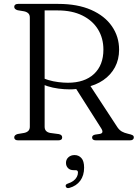

<svg xmlns="http://www.w3.org/2000/svg" viewBox="-20 -720 706 985"><path d="M591 -465Q591 -415 569.8 -375.2Q548.5 -335.5 510 -309Q471.5 -282.5 419.5 -272Q406 -270 393.2 -267.2Q380.5 -264.5 367.2 -263Q354 -261.5 338.5 -261.5Q309.5 -261.5 279.8 -265.5Q250 -269.5 223.8 -277.8Q197.5 -286 178.5 -298L183.5 -329.5Q202.5 -317 227.8 -309.5Q253 -302 279.5 -298.8Q306 -295.5 328 -295.5Q414 -295.5 462.2 -340.5Q510.5 -385.5 510.5 -465.5Q510.5 -524 482.8 -569.2Q455 -614.5 402.5 -640.5Q350 -666.5 277 -666.5H209V-70Q209 -56 216.5 -48.2Q224 -40.5 237.5 -38L282 -32Q291 -30 295 -25.8Q299 -21.5 299 -15Q299 0 279 0H73Q63 0 58 -4Q53 -8 53 -15Q53 -27.5 70.5 -32.5L103.5 -38Q118 -41 125.5 -48.8Q133 -56.5 133 -70V-630Q133 -644 125.2 -651.5Q117.5 -659 103.5 -662L70.5 -667.5Q53 -672.5 53 -685Q53 -692 58 -696Q63 -700 73 -700H279Q378 -700 447.8 -669.2Q517.5 -638.5 554.2 -585.2Q591 -532 591 -465ZM361.5 -278.5 437.5 -288.5 582.5 -67Q592.5 -52.5 605.2 -45.2Q618 -38 636 -34Q654.5 -30 660.5 -26.2Q666.5 -22.5 666.5 -15Q666.5 -8 661.5 -4Q656.5 0 646 0H472.5Q452.5 0 452.5 -15Q452.5 -20.5 456.5 -24.2Q460.5 -28 468.5 -29.5L492 -33Q503.5 -35 505.2 -42.2Q507 -49.5 499 -62ZM357.5 153Q339 153 328.8 142.2Q318.5 131.5 318.5 115.5Q318.5 98 331 86.8Q343.5 75.5 362.5 75.5Q383.5 75.5 397.5 90.8Q411.5 106 411.5 140Q411.5 180 391.8 207Q372 234 336 244Q328.5 246 324 244.2Q319.5 242.5 317.5 237Q315.5 232.5 318.2 228.2Q321 224 327.5 222Q345 216.5 356.8 207.5Q368.5 198.5 374.2 187.5Q380 176.5 380 165Q380 153 368 153Z"/></svg>

Font: Fraunces 48pt Soft Wonky Light
Style: Regular
Weight: 300
Version: Version 1.000;[b76b70a41]